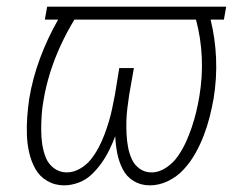

<svg xmlns="http://www.w3.org/2000/svg" viewBox="-20 -550 760 578"><path d="M173 8Q194 8 216 0Q238 -8 255 -24Q272 -40 285.5 -59Q299 -78 309 -98.5Q319 -119 327 -140Q328 -114 333 -88.5Q338 -63 349.5 -40.5Q361 -18 382.5 -5Q404 8 431 8Q459 8 486 -5Q513 -18 533.5 -40.5Q554 -63 568.5 -89Q583 -115 593.5 -142.5Q604 -170 611 -197.5Q618 -225 623 -253Q633 -314 630.5 -374Q628 -434 614 -491H654L661 -530H122L115 -491H155Q123 -435 100.5 -374.5Q78 -314 68 -253Q64 -226 62 -198Q60 -170 61 -143Q62 -116 68 -90Q74 -64 86.5 -41.5Q99 -19 122 -5.5Q145 8 173 8ZM181 -31Q159 -31 142 -44Q125 -57 117.5 -76.5Q110 -96 107 -117Q104 -138 104 -160Q104 -182 105.5 -204Q107 -226 111 -248Q118 -290 131 -331.5Q144 -373 162.5 -413Q181 -453 204 -491H570Q585 -435 587.5 -376.5Q590 -318 580 -259Q576 -235 570.5 -212.5Q565 -190 557.5 -167.5Q550 -145 540 -123Q530 -101 516 -80.5Q502 -60 480.5 -45.5Q459 -31 436 -31Q416 -31 400.5 -42Q385 -53 377 -70.5Q369 -88 365.5 -107Q362 -126 361 -145.5Q360 -165 360.5 -185Q361 -205 363.5 -225Q366 -245 369 -265L383 -345H339L326 -265Q322 -245 318 -225Q314 -205 308 -185Q302 -165 294.5 -145Q287 -125 277 -106Q267 -87 253.5 -70Q240 -53 220.5 -42Q201 -31 181 -31Z"/></svg>

Font: Iosevka Sparkle Extralight
Style: Italic
Weight: 200
Italic angle: -9°
Designer: Belleve Invis
Foundry: Belleve Invis
Version: Version 4.5.0; ttfautohint (v1.8.3)